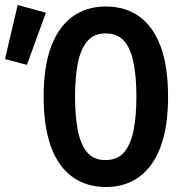

<svg xmlns="http://www.w3.org/2000/svg" viewBox="-144 -735 724 770"><path d="M281 15Q203 15 146.5 -25.5Q90 -66 60.5 -146.5Q31 -227 31 -347Q31 -468 61 -548Q91 -628 147 -668.5Q203 -709 280 -709Q359 -709 415 -668.5Q471 -628 500.5 -548Q530 -468 530 -347Q530 -227 500 -146.5Q470 -66 414 -25.5Q358 15 281 15ZM279 -93Q328 -93 355 -126Q382 -159 392.5 -216.5Q403 -274 403 -347Q403 -422 392.5 -479Q382 -536 355.5 -568.5Q329 -601 279 -601Q231 -601 204.5 -568Q178 -535 167.5 -478Q157 -421 157 -347Q157 -273 167.5 -215.5Q178 -158 204.5 -125.5Q231 -93 279 -93ZM-36 -475 -124 -498 -73 -715 40 -684Z"/></svg>

Font: Ubuntu Sans Mono SemiBold
Style: Regular
Weight: 600
Monospace: yes
Designer: Dalton Maag Ltd
Foundry: Dalton Maag Ltd
Version: Version 1.006